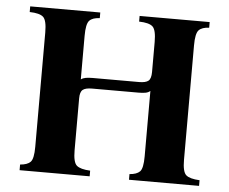

<svg xmlns="http://www.w3.org/2000/svg" viewBox="-49 -722 929 778"><g transform="rotate(5 415.5 -332.5)"><path d="M58 0V-23Q87 -25 100 -38Q113 -51 113 -100V-565Q113 -614 98.5 -627.5Q84 -641 43 -642V-665H328V-642Q299 -641 286 -627.5Q273 -614 273 -565V-388Q281 -394 292.5 -396Q304 -398 320 -398H509Q536 -398 547 -407Q558 -416 558 -443V-565Q558 -614 543.5 -627.5Q529 -641 488 -642V-665H773V-642Q744 -641 731 -627.5Q718 -614 718 -565V-100Q718 -51 733 -38Q748 -25 788 -23V0H503V-23Q532 -25 545 -38Q558 -51 558 -100V-366Q550 -359 538 -357Q526 -355 511 -355H322Q295 -355 284 -346Q273 -337 273 -311V-100Q273 -51 288 -38Q303 -25 343 -23V0Z"/></g></svg>

Font: Bona Nova
Style: Bold
Weight: 700
Designer: Mateusz Machalski
Foundry: Capitalics
Version: Version 4.001; ttfautohint (v1.8.3)